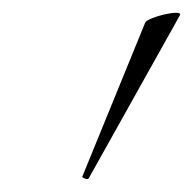

<svg xmlns="http://www.w3.org/2000/svg" viewBox="-20 -751 301 300"><path d="M119 -473Q118 -470 112.5 -472Q107 -474 109 -476L207 -716Q209 -719 217.5 -722.5Q226 -726 237 -728.5Q248 -731 255.5 -731Q263 -731 261 -727Z"/></svg>

Font: Cormorant Garamond Light
Style: Italic
Weight: 300
Italic angle: -10°
Designer: Christian Thalmann (Catharsis Fonts)
Foundry: Catharsis Fonts
Version: Version 4.001